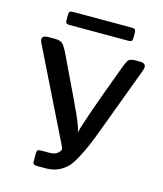

<svg xmlns="http://www.w3.org/2000/svg" viewBox="-125 -953 886 1045"><g transform="rotate(15 318.0 -430.5)"><path d="M26.9 -671.9Q26.9 -693.8 60.1 -693.8H95.2Q104 -693.8 111.1 -693.4Q118.2 -692.9 124.5 -690.4Q130.9 -688 135 -686.5Q139.2 -685.1 144.5 -678.5Q149.9 -671.9 152.3 -668.5Q154.8 -665 161.4 -653.6Q168 -642.1 170.9 -636Q173.8 -629.9 181.9 -613Q189.9 -596.2 194.8 -585.9Q292 -383.8 318.1 -325.9Q344.2 -268.1 351.1 -233.9Q356.9 -276.9 494.1 -644Q507.3 -678.2 517.1 -686Q529.3 -693.8 551.8 -693.8H578.1Q610.4 -693.8 609.9 -669.9Q609.9 -663.1 603 -644L474.1 -298.8Q447.3 -225.6 430.2 -185.8Q413.1 -146 390.6 -104.5Q368.2 -63 347.2 -43.5Q326.2 -23.9 297.6 -12Q269 0 232.9 0H183.1Q170.9 0 165.5 -3.9Q160.2 -7.8 159.7 -12Q159.2 -16.1 159.2 -26.9V-57.1Q159.2 -77.1 163.6 -82Q168 -86.9 186 -86.9H230Q263.2 -86.9 279.8 -104Q291 -115.2 291 -123Q291 -129.9 278.8 -153.8L33.2 -651.9Q26.9 -664.1 26.9 -671.9ZM132.8 -813V-835Q132.8 -851.1 137.5 -856Q142.1 -860.8 155.8 -860.8H485.8Q500 -860.8 504.9 -856Q509.8 -851.1 509.8 -836.9V-808.1Q509.8 -795.9 504.9 -791.5Q500 -787.1 486.8 -787.1H155.8Q141.6 -787.1 137.2 -791.5Q132.8 -795.9 132.8 -813Z"/></g></svg>

Font: CMU Sans Serif Demi Condensed
Style: DemiCondensed
Weight: 600
Width: 3
Version: Version 0.7.0